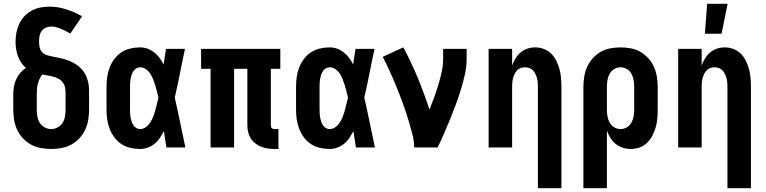

<svg xmlns="http://www.w3.org/2000/svg" viewBox="-20 -778 4040 1013"><path d="M250 8Q223 8 195.5 3Q168 -2 144 -15Q120 -28 101 -48.5Q82 -69 70.5 -93.5Q59 -118 54.5 -145.5Q50 -173 50 -200V-281Q50 -301 53.5 -321Q57 -341 65.5 -359.5Q74 -378 87 -393.5Q100 -409 117 -420Q102 -432 91.5 -448Q81 -464 74.5 -482Q68 -500 65 -519Q62 -538 62 -557Q62 -581 66.5 -605Q71 -629 81 -651Q91 -673 107.5 -691Q124 -709 145.5 -721Q167 -733 191 -738Q215 -743 239 -743Q285 -743 329 -729Q373 -715 413 -692L351 -601Q339 -608 327 -614Q315 -620 302.5 -625.5Q290 -631 277 -634.5Q264 -638 250 -638Q236 -638 222 -632Q208 -626 199.5 -614Q191 -602 188.5 -587.5Q186 -573 186 -558Q186 -543 189.5 -527.5Q193 -512 204 -501Q215 -490 230 -486Q245 -482 260.5 -479Q276 -476 291 -473Q306 -470 321 -465.5Q336 -461 350 -455Q364 -449 377 -441Q390 -433 401.5 -422.5Q413 -412 422 -399Q431 -386 436.5 -372Q442 -358 445.5 -343Q449 -328 449.5 -312.5Q450 -297 450 -281V-200Q450 -173 445.5 -145.5Q441 -118 429.5 -93.5Q418 -69 399 -48.5Q380 -28 356 -15Q332 -2 304.5 3Q277 8 250 8ZM250 -97Q268 -97 284.5 -106Q301 -115 310.5 -130.5Q320 -146 323 -164Q326 -182 326 -200V-281Q326 -297 324 -312Q322 -327 313.5 -340Q305 -353 291.5 -361Q278 -369 263.5 -373Q249 -377 234 -379.5Q219 -382 203 -385Q194 -374 188.5 -361.5Q183 -349 179.5 -335.5Q176 -322 175 -308.5Q174 -295 174 -281V-200Q174 -182 177 -164Q180 -146 189.5 -130.5Q199 -115 215.5 -106Q232 -97 250 -97Z M719 8Q693 8 667.5 2Q642 -4 620.5 -18Q599 -32 583.5 -53Q568 -74 558.5 -98.5Q549 -123 545.5 -148.5Q542 -174 542 -200V-320Q542 -346 545.5 -371.5Q549 -397 558.5 -421.5Q568 -446 583.5 -467Q599 -488 620.5 -502Q642 -516 667.5 -522Q693 -528 719 -528Q740 -528 759 -521Q778 -514 794 -501.5Q810 -489 822 -472.5Q834 -456 843 -438Q846 -459 849.5 -479.5Q853 -500 856 -520H956Q942 -456 929.5 -391.5Q917 -327 902 -263Q917 -198 930.5 -132Q944 -66 958 0H858Q854 -22 851 -43.5Q848 -65 845 -86Q835 -68 823.5 -50.5Q812 -33 796 -20Q780 -7 760 0.5Q740 8 719 8ZM719 -97Q736 -97 750.5 -108Q765 -119 774 -133.5Q783 -148 789 -164Q795 -180 799.5 -196.5Q804 -213 808 -230Q812 -247 816 -263Q812 -280 808 -296Q804 -312 799 -328Q794 -344 788 -359.5Q782 -375 773 -389Q764 -403 750 -413Q736 -423 719 -423Q709 -423 699.5 -417.5Q690 -412 684 -403Q678 -394 674.5 -383.5Q671 -373 669 -362.5Q667 -352 666.5 -341.5Q666 -331 666 -320V-200Q666 -189 666.5 -178.5Q667 -168 669 -157.5Q671 -147 674.5 -136.5Q678 -126 684 -117Q690 -108 699.5 -102.5Q709 -97 719 -97Z M1449 8H1429Q1411 8 1393 5.5Q1375 3 1358.5 -3.5Q1342 -10 1327 -21.5Q1312 -33 1302.5 -48.5Q1293 -64 1289 -81.5Q1285 -99 1285 -117V-415H1215V0H1091V-415H1041V-520H1459V-415H1409V-117Q1409 -113 1410 -109Q1411 -105 1414 -102Q1417 -99 1421 -98Q1425 -97 1429 -97H1449Z M1719 8Q1693 8 1667.5 2Q1642 -4 1620.5 -18Q1599 -32 1583.5 -53Q1568 -74 1558.5 -98.5Q1549 -123 1545.5 -148.5Q1542 -174 1542 -200V-320Q1542 -346 1545.5 -371.5Q1549 -397 1558.5 -421.5Q1568 -446 1583.5 -467Q1599 -488 1620.5 -502Q1642 -516 1667.5 -522Q1693 -528 1719 -528Q1740 -528 1759 -521Q1778 -514 1794 -501.5Q1810 -489 1822 -472.5Q1834 -456 1843 -438Q1846 -459 1849.5 -479.5Q1853 -500 1856 -520H1956Q1942 -456 1929.5 -391.5Q1917 -327 1902 -263Q1917 -198 1930.5 -132Q1944 -66 1958 0H1858Q1854 -22 1851 -43.5Q1848 -65 1845 -86Q1835 -68 1823.5 -50.5Q1812 -33 1796 -20Q1780 -7 1760 0.5Q1740 8 1719 8ZM1719 -97Q1736 -97 1750.5 -108Q1765 -119 1774 -133.5Q1783 -148 1789 -164Q1795 -180 1799.5 -196.5Q1804 -213 1808 -230Q1812 -247 1816 -263Q1812 -280 1808 -296Q1804 -312 1799 -328Q1794 -344 1788 -359.5Q1782 -375 1773 -389Q1764 -403 1750 -413Q1736 -423 1719 -423Q1709 -423 1699.5 -417.5Q1690 -412 1684 -403Q1678 -394 1674.5 -383.5Q1671 -373 1669 -362.5Q1667 -352 1666.5 -341.5Q1666 -331 1666 -320V-200Q1666 -189 1666.5 -178.5Q1667 -168 1669 -157.5Q1671 -147 1674.5 -136.5Q1678 -126 1684 -117Q1690 -108 1699.5 -102.5Q1709 -97 1719 -97Z M2165 0Q2165 -32 2157.5 -63Q2150 -94 2141 -124.5Q2132 -155 2122 -185Q2112 -215 2101 -245Q2090 -275 2078 -304.5Q2066 -334 2053.5 -363.5Q2041 -393 2027.5 -421.5Q2014 -450 1999 -478L2108 -528Q2150 -450 2184 -367.5Q2218 -285 2246 -200Q2259 -232 2271 -265Q2283 -298 2293 -331.5Q2303 -365 2310.5 -399Q2318 -433 2318 -468V-520H2442V-468Q2442 -427 2433 -386.5Q2424 -346 2412 -306.5Q2400 -267 2385.5 -228Q2371 -189 2355.5 -151Q2340 -113 2323.5 -75Q2307 -37 2289 0Z M2818 215V-320Q2818 -332 2817 -343.5Q2816 -355 2813 -366Q2810 -377 2805 -387.5Q2800 -398 2792 -406.5Q2784 -415 2773 -419Q2762 -423 2750 -423Q2738 -423 2727 -419Q2716 -415 2708 -406.5Q2700 -398 2695 -387.5Q2690 -377 2687 -366Q2684 -355 2683 -343.5Q2682 -332 2682 -320V0H2558V-520H2682V-432Q2689 -452 2700 -470Q2711 -488 2727 -501.5Q2743 -515 2763 -521.5Q2783 -528 2804 -528Q2827 -528 2849.5 -519.5Q2872 -511 2888.5 -494.5Q2905 -478 2915.5 -456.5Q2926 -435 2932 -412.5Q2938 -390 2940 -366.5Q2942 -343 2942 -320V215Z M3182 215H3058V-320Q3058 -347 3062.5 -374Q3067 -401 3078 -425.5Q3089 -450 3107.5 -470.5Q3126 -491 3149.5 -504.5Q3173 -518 3200 -523Q3227 -528 3254 -528Q3281 -528 3308 -523Q3335 -518 3358.5 -504.5Q3382 -491 3400.5 -470.5Q3419 -450 3430 -425.5Q3441 -401 3445.5 -374Q3450 -347 3450 -320V-200Q3450 -176 3448 -152.5Q3446 -129 3439.5 -106.5Q3433 -84 3422 -62.5Q3411 -41 3394 -24.5Q3377 -8 3354.5 0Q3332 8 3308 8Q3287 8 3266 1.5Q3245 -5 3228.5 -18.5Q3212 -32 3200.5 -50.5Q3189 -69 3182 -89ZM3254 -97Q3272 -97 3287.5 -106.5Q3303 -116 3311.5 -131.5Q3320 -147 3323 -164.5Q3326 -182 3326 -200V-320Q3326 -338 3323 -355.5Q3320 -373 3311.5 -388.5Q3303 -404 3287.5 -413.5Q3272 -423 3254 -423Q3236 -423 3220.5 -413.5Q3205 -404 3196.5 -388.5Q3188 -373 3185 -355.5Q3182 -338 3182 -320V-200Q3182 -182 3185 -164.5Q3188 -147 3196.5 -131.5Q3205 -116 3220.5 -106.5Q3236 -97 3254 -97Z M3818 215V-320Q3818 -332 3817 -343.5Q3816 -355 3813 -366Q3810 -377 3805 -387.5Q3800 -398 3792 -406.5Q3784 -415 3773 -419Q3762 -423 3750 -423Q3738 -423 3727 -419Q3716 -415 3708 -406.5Q3700 -398 3695 -387.5Q3690 -377 3687 -366Q3684 -355 3683 -343.5Q3682 -332 3682 -320V0H3558V-520H3682V-432Q3689 -452 3700 -470Q3711 -488 3727 -501.5Q3743 -515 3763 -521.5Q3783 -528 3804 -528Q3827 -528 3849.5 -519.5Q3872 -511 3888.5 -494.5Q3905 -478 3915.5 -456.5Q3926 -435 3932 -412.5Q3938 -390 3940 -366.5Q3942 -343 3942 -320V215ZM3699 -600 3711 -758H3819L3787 -600Z"/></svg>

Font: Iosevka Extrabold
Style: Regular
Weight: 800
Monospace: yes
Designer: Belleve Invis
Foundry: Belleve Invis
Version: Version 32.5.0; ttfautohint (v1.8.4)